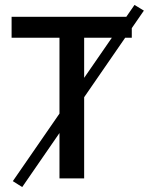

<svg xmlns="http://www.w3.org/2000/svg" viewBox="-20 -723 603 778"><path d="M70 35 32 11 525 -703 563 -680ZM221 0V-570H27V-655H514V-570H321V0Z"/></svg>

Font: Source Sans 3 ExtraLight Medium
Style: Regular
Weight: 500
Version: Version 3.052;hotconv 1.1.0;makeotfexe 2.6.0